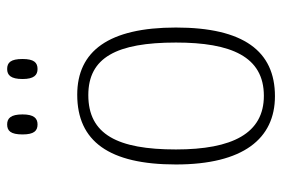

<svg xmlns="http://www.w3.org/2000/svg" viewBox="-146 -633 789 537"><g transform="rotate(-90 248.5 -364.5)"><path d="M324 -654C342 -654 352 -664 352 -696C352 -729 342 -739 324 -739C307 -739 296 -729 296 -696C296 -664 307 -654 324 -654ZM169 -654C186 -654 197 -664 197 -696C197 -729 186 -739 169 -739C151 -739 141 -729 141 -696C141 -664 151 -654 169 -654ZM248 10C374 10 440 -78 440 -267C440 -455 374 -543 252 -543C122 -543 57 -454 57 -267C57 -79 129 10 248 10ZM249 -21C144 -21 99 -109 99 -267C99 -430 141 -512 251 -512C356 -512 398 -433 398 -267C398 -113 359 -21 249 -21Z"/></g></svg>

Font: Noto Serif Thai SemiCondensed ExtraLight
Style: Regular
Weight: 200
Width: 4
Designer: Monotype Design Team
Foundry: Monotype Imaging Inc.
Version: Version 2.002